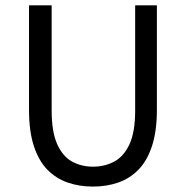

<svg xmlns="http://www.w3.org/2000/svg" viewBox="-20 -676 685 708"><path d="M322.8 12Q272.5 12 229.4 -2.9Q186.3 -17.9 154.4 -50.6Q122.5 -83.4 104.7 -137.9Q87 -192.4 87 -271V-656.3H170.5V-268.7Q170.5 -189.9 190.8 -144.6Q211.1 -99.4 245.5 -80.4Q280 -61.4 322.8 -61.4Q366.3 -61.4 401.6 -80.4Q436.9 -99.4 457.7 -144.6Q478.4 -189.9 478.4 -268.7V-656.3H558.5V-271Q558.5 -192.4 540.6 -137.9Q522.7 -83.4 490.8 -50.6Q459 -17.9 416.1 -2.9Q373.1 12 322.8 12Z"/></svg>

Font: Source Sans 3 Variable
Style: Regular
Weight: 200
Designer: Paul D. Hunt
Foundry: Adobe Systems Incorporated
Version: Version 3.026